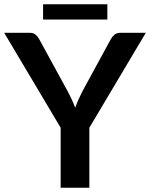

<svg xmlns="http://www.w3.org/2000/svg" viewBox="-26 -876 701 896"><path d="M391 -280V0H257V-280L-6.5 -723H112Q129.5 -723 139.8 -714.5Q150 -706 157 -693L289 -451.5Q300.5 -430 309.2 -411Q318 -392 325 -373Q331.5 -392 340 -411Q348.5 -430 359.5 -451.5L491 -693Q496.5 -704 507.5 -713.5Q518.5 -723 535.5 -723H654.5ZM175 -856H475V-785H175Z"/></svg>

Font: Lato 2
Style: Bold
Weight: 700
Designer: Lukasz Dziedzic with Adam Twardoch and Botio Nikoltchev
Foundry: tyPoland Lukasz Dziedzic
Version: Version 2.015; 2015-08-06; http://www.latofonts.com/